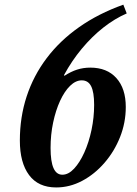

<svg xmlns="http://www.w3.org/2000/svg" viewBox="-20 -792 588 822"><path d="M220.5 10.5Q144 10.5 104.5 -42.5Q65 -95.5 65 -190.5Q65 -290.5 94.2 -379.5Q123.5 -468.5 180 -543.2Q236.5 -618 319 -676Q401.5 -734 508 -772L522.5 -734.5Q471.5 -712.5 422.2 -673.8Q373 -635 330 -583.2Q287 -531.5 254 -470.5L256 -467.5Q283.5 -485.5 310.2 -494Q337 -502.5 366.5 -502.5Q438 -502.5 478.2 -457.8Q518.5 -413 518.5 -334Q518.5 -267 494 -205.2Q469.5 -143.5 427.2 -94.8Q385 -46 331.8 -17.8Q278.5 10.5 220.5 10.5ZM247 -44Q273 -44 297.2 -70Q321.5 -96 341 -139.2Q360.5 -182.5 371.8 -235.8Q383 -289 383 -343Q383 -397.5 370.2 -422.8Q357.5 -448 330 -448Q304 -448 280 -424.5Q256 -401 237.2 -360.2Q218.5 -319.5 207.5 -267.5Q196.5 -215.5 196.5 -158.5Q196.5 -101 209 -72.5Q221.5 -44 247 -44Z"/></svg>

Font: Libre Caslon Condensed
Style: Italic
Weight: 400
Italic angle: -22.583°
Designer: Pablo Impallari, Rodrigo Fuenzalida, Katja Schimmel, Ertekin Erdin
Foundry: Pablo Impallari, Rodrigo Fuenzalida
Version: Version 2.000;gftools[0.9.33]